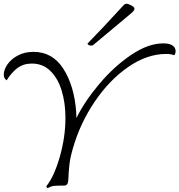

<svg xmlns="http://www.w3.org/2000/svg" viewBox="-28 -984 951 1018"><path d="M903 -712Q903 -700 896 -691Q879 -698 853 -698Q752 -698 652 -629Q552 -560 474.5 -445.5Q397 -331 359 -199Q345 -152 340.5 -115Q336 -78 334 -28Q333 -14 328 -7Q323 0 312 0Q271 0 258 1.5Q245 3 223 14Q218 7 218 3Q259 -48 289 -152.5Q319 -257 319 -359Q319 -438 299 -503.5Q279 -569 239 -608Q199 -647 141 -647Q97 -647 65.5 -624Q34 -601 7 -558Q-1 -565 -4.5 -570.5Q-8 -576 -8 -588Q-8 -614 11.5 -642.5Q31 -671 67 -690Q103 -709 150 -709Q251 -709 308.5 -618.5Q366 -528 376 -390Q377 -379 377 -358Q421 -447 499 -539.5Q577 -632 667.5 -693Q758 -754 837 -754Q869 -754 885 -744Q901 -734 903 -716ZM455 -742Q448 -742 442 -745.5Q436 -749 436 -753Q506 -824 627 -956Q634 -964 644 -964Q652 -964 668.5 -955Q685 -946 685 -939V-938Q685 -928 669 -915Q658 -905 636 -887Q530 -798 467 -746Q463 -742 455 -742Z"/></svg>

Font: Charmonman
Style: Regular
Weight: 400
Designer: Ekaluck Peanpanawate
Foundry: Cadson Demak Co.,Ltd.
Version: Version 1.000; ttfautohint (v1.6)